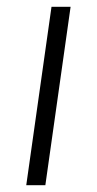

<svg xmlns="http://www.w3.org/2000/svg" viewBox="-20 -543 283 563"><path d="M187 -523 113 0H57L131 -523Z"/></svg>

Font: Fira Sans Condensed Light
Style: Italic
Weight: 300
Width: 3
Italic angle: -8°
Designer: Carrois Corporate & Edenspiekermann AG
Foundry: Carrois Corporate GbR & Edenspiekermann AG
Version: Version 4.203